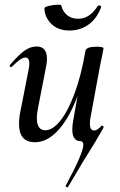

<svg xmlns="http://www.w3.org/2000/svg" viewBox="-20 -593 512 818"><path d="M61 -65Q61 -89 67 -119L102 -297Q105 -312 105 -322Q105 -348 88 -348Q78 -348 64 -338Q50 -328 31 -309Q29 -307 27 -307Q24 -307 22 -310.5Q20 -314 23 -317Q58 -358 83.5 -376.5Q109 -395 136 -395Q180 -395 180 -342Q180 -324 174 -297L143 -138Q137 -110 137 -90Q137 -38 173 -38Q204 -38 236.5 -78Q269 -118 297.5 -194.5Q326 -271 344 -376L360 -375Q340 -258 305 -170Q270 -82 224.5 -34.5Q179 13 129 13Q61 13 61 -65ZM268 205Q265 205 261.5 202.5Q258 200 260 198Q335 59 335 24Q335 8 320 8Q306 8 297 -4Q288 -16 288 -41Q288 -60 292 -80L344 -376Q347 -394 391 -394Q421 -394 421 -387L417 -365Q407 -318 406 -312L365 -89Q363 -80 363 -66Q363 -37 381 -37Q388 -37 397 -43Q406 -49 412 -57L414 -58Q417 -58 419.5 -55.5Q422 -53 421 -49Q419 -45 385 13Q339 85 269 205ZM169 -557Q168 -563 188.5 -568Q209 -573 227 -573Q240 -573 241 -570Q247 -544 266 -528.5Q285 -513 313 -513Q362 -513 396 -567Q398 -570 402 -570Q406 -570 409 -567.5Q412 -565 411 -563Q393 -514 357.5 -488.5Q322 -463 276 -463Q228 -463 199.5 -490.5Q171 -518 169 -557Z"/></svg>

Font: Cormorant Garamond SemiBold
Style: Italic
Weight: 600
Italic angle: -10°
Designer: Christian Thalmann (Catharsis Fonts)
Foundry: Catharsis Fonts
Version: Version 4.000